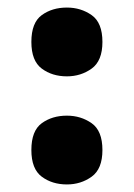

<svg xmlns="http://www.w3.org/2000/svg" viewBox="-20 -479 354 508"><path d="M157 -277Q118 -277 90.5 -297.5Q63 -318 63 -368Q63 -419 90.5 -439Q118 -459 157 -459Q194 -459 222.5 -439Q251 -419 251 -368Q251 -318 222.5 -297.5Q194 -277 157 -277ZM157 9Q118 9 90.5 -11.5Q63 -32 63 -82Q63 -133 90.5 -153Q118 -173 157 -173Q194 -173 222.5 -153Q251 -133 251 -82Q251 -32 222.5 -11.5Q194 9 157 9Z"/></svg>

Font: Noto Serif Telugu Black
Style: Regular
Weight: 900
Designer: Jelle Bosma - Monotype Design Team
Foundry: Monotype Imaging Inc.
Version: Version 2.005; ttfautohint (v1.8.4.7-5d5b)